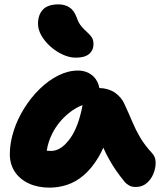

<svg xmlns="http://www.w3.org/2000/svg" viewBox="-20 -849 744 879"><path d="M207 10Q153 10 112 -9Q71 -28 48 -62.5Q25 -97 25 -143Q25 -195 42.5 -249.5Q60 -304 91 -353.5Q122 -403 162 -442Q202 -481 247 -503.5Q292 -526 337 -526Q379 -526 408 -499Q429 -478 435 -446Q476 -445 506 -425Q537 -403 550 -372Q570 -329 585.5 -292Q601 -255 621.5 -220Q642 -185 677 -147Q692 -131 692.5 -105.5Q693 -80 682.5 -54Q672 -28 651.5 -10.5Q631 7 602 7Q583 7 571 0Q559 -7 551 -16Q529 -43 512 -67.5Q495 -92 480 -119Q466 -143 453 -173Q442 -148 430 -128Q399 -77 363 -46.5Q327 -16 287.5 -3Q248 10 207 10ZM358 -368Q324 -355 295 -331Q247 -292 220 -239Q200 -200 194 -159Q204 -158 214 -158Q261 -158 303 -218Q340 -271 358 -368ZM327 -585Q298 -585 267.5 -599Q237 -613 211.5 -635.5Q186 -658 170 -685.5Q154 -713 154 -740Q154 -781 176.5 -805Q199 -829 248 -829Q276 -829 297.5 -815.5Q319 -802 331 -769Q340 -743 353 -728Q366 -713 378.5 -702Q391 -691 399.5 -679Q408 -667 408 -647Q408 -619 388 -602Q368 -585 327 -585Z"/></svg>

Font: Shantell Sans Light ExtraBold
Style: Regular
Weight: 800
Version: Version 1.011;[c5ecc13dd]